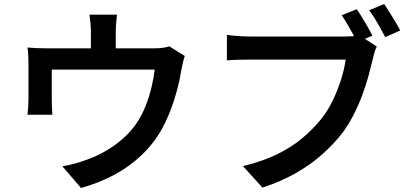

<svg xmlns="http://www.w3.org/2000/svg" viewBox="-20 -885 2040 957"><path d="M563 -812Q560 -783 558.5 -764Q557 -745 557 -725Q557 -712 557 -686Q557 -660 557 -631.5Q557 -603 557 -584H433Q433 -605 433 -633.5Q433 -662 433 -687Q433 -712 433 -725Q433 -745 431.5 -764Q430 -783 426 -812ZM901 -606Q896 -592 891 -569.5Q886 -547 883 -532Q878 -498 869 -461.5Q860 -425 848.5 -388.5Q837 -352 822 -315.5Q807 -279 788 -244Q749 -173 688.5 -114.5Q628 -56 551 -14.5Q474 27 384 52L291 -56Q322 -61 357.5 -71Q393 -81 421 -92Q465 -108 509.5 -134Q554 -160 593 -194.5Q632 -229 661 -271Q687 -310 705 -355Q723 -400 734.5 -447Q746 -494 751 -538H238Q238 -524 238 -503Q238 -482 238 -458.5Q238 -435 238 -414.5Q238 -394 238 -383Q238 -367 239 -347Q240 -327 241 -313H117Q119 -330 120.5 -351.5Q122 -373 122 -391Q122 -403 122 -426.5Q122 -450 122 -476.5Q122 -503 122 -527Q122 -551 122 -565Q122 -581 121 -606Q120 -631 117 -648Q142 -646 165.5 -645Q189 -644 217 -644H745Q775 -644 793.5 -647Q812 -650 824 -654Z M1758 -839Q1771 -821 1785.5 -797Q1800 -773 1813.5 -749.5Q1827 -726 1836 -707L1760 -675Q1750 -696 1737 -719.5Q1724 -743 1710.5 -766Q1697 -789 1683 -809ZM1895 -865Q1907 -847 1922 -823Q1937 -799 1951.5 -775Q1966 -751 1975 -733L1900 -700Q1884 -731 1862 -769.5Q1840 -808 1820 -834ZM1858 -653Q1851 -640 1846.5 -623Q1842 -606 1838 -590Q1829 -552 1816.5 -506Q1804 -460 1785.5 -410.5Q1767 -361 1742.5 -313Q1718 -265 1688 -224Q1642 -165 1583.5 -113.5Q1525 -62 1451.5 -20.5Q1378 21 1288 50L1191 -57Q1290 -81 1362 -116.5Q1434 -152 1487.5 -197Q1541 -242 1582 -293Q1616 -336 1640.5 -388Q1665 -440 1681 -492Q1697 -544 1703 -588Q1689 -588 1653 -588Q1617 -588 1568.5 -588Q1520 -588 1467.5 -588Q1415 -588 1366.5 -588Q1318 -588 1280 -588Q1242 -588 1225 -588Q1192 -588 1161.5 -587Q1131 -586 1111 -584V-711Q1126 -709 1146 -707Q1166 -705 1187.5 -704Q1209 -703 1225 -703Q1240 -703 1270 -703Q1300 -703 1340 -703Q1380 -703 1424 -703Q1468 -703 1512 -703Q1556 -703 1594 -703Q1632 -703 1660 -703Q1688 -703 1699 -703Q1713 -703 1732.5 -704Q1752 -705 1770 -710Z"/></svg>

Font: Noto Sans TC SemiBold
Style: Regular
Weight: 600
Designer: Ryoko NISHIZUKA  (kana, bopomofo & ideographs); Paul D. Hunt (Latin, Greek & Cyrillic); Sandoll Communications , Soo-you
Foundry: Adobe
Version: Version 2.004-H2;hotconv 1.0.118;makeotfexe 2.5.65603